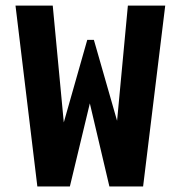

<svg xmlns="http://www.w3.org/2000/svg" viewBox="-20 -675 654 695"><path d="M498 0H376L305.2 -300.8L232.9 0H115.2L36.1 -654.8H170.9L210.9 -231.9L295.9 -530.8H319.8L403.8 -237.8L442.9 -654.8H578.1Z"/></svg>

Font: IntelOne Mono Bold
Style: Regular
Weight: 700
Designer: Fred Shallcrass
Foundry: Frere-Jones Type LLC
Version: Version 1.200;hotconv 1.1.0;makeotfexe 2.6.0;FJTRelease1.2